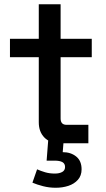

<svg xmlns="http://www.w3.org/2000/svg" viewBox="-20 -676 498 906"><path d="M261 0Q216 0 189.5 -27Q163 -54 163 -99V-406H27V-493H163V-656H266V-493H413V-406H266V-117Q266 -87 294 -87H397V0ZM243 210Q212 210 183 202.5Q154 195 133 186L155 123Q173 131 193.5 137Q214 143 239 143Q260 143 273.5 135.5Q287 128 287 112Q287 96 274.5 89Q262 82 237 82H200L208 -21H281L276 42Q314 42 339.5 62.5Q365 83 365 123Q365 153 347.5 172.5Q330 192 302.5 201Q275 210 243 210Z"/></svg>

Font: Space Grotesk Light Medium
Style: Regular
Weight: 500
Version: Version 2.000